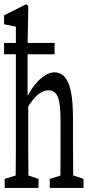

<svg xmlns="http://www.w3.org/2000/svg" viewBox="-27 -834 436 928"><path d="M47.4 74.2Q48.3 46.9 48.8 1.7Q49.3 -43.5 49.6 -92Q49.8 -140.6 49.8 -178.2V-705.1L-7.3 -716.8V-759.8L100.1 -814L109.9 -804.2L106.4 -620.6V-351.6L109.4 -336.4V-178.2Q109.4 -140.6 109.6 -92Q109.9 -43.5 110.4 1.7Q110.8 46.9 111.8 74.2ZM-4.4 74.2V30.8L72.3 6.8H88.4L159.2 30.8V74.2ZM213.4 74.2V30.8L290 6.8H306.6L376.5 30.8V74.2ZM-7.3 -571.8V-626.5H236.8V-571.8ZM264.2 74.2Q265.1 46.9 265.1 2.2Q265.1 -42.5 265.4 -91.3Q265.6 -140.1 265.6 -178.2V-252.4Q265.6 -334 252.4 -365.7Q239.3 -397.5 208.5 -397.5Q191.9 -397.5 175.5 -389.2Q159.2 -380.9 142.1 -363Q125 -345.2 106 -313.5L89.8 -370.1H106Q123.5 -403.3 145 -428.7Q166.5 -454.1 189.9 -469.2Q213.4 -484.4 235.8 -484.4Q281.7 -484.4 303.7 -432.1Q325.7 -379.9 325.7 -261.7V-178.2Q325.7 -139.6 326.2 -91.1Q326.7 -42.5 326.7 2.2Q326.7 46.9 327.6 74.2Z"/></svg>

Font: Scarab Serif
Style: Condensed
Weight: 400
Designer: John Roberts
Foundry: Scarab
Version: 1.0